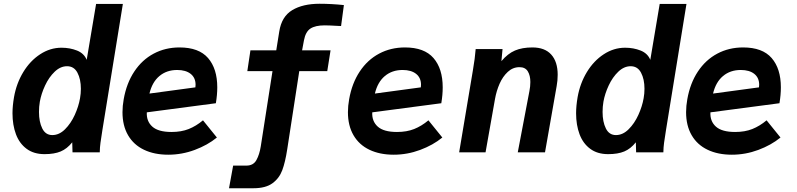

<svg xmlns="http://www.w3.org/2000/svg" viewBox="-20 -811 4240 1022"><path d="M46.5 -208Q46.5 -247 54.5 -293.5Q67.5 -367.5 104 -427.5Q140.5 -487.5 193.8 -522.2Q247 -557 307.5 -557Q352 -557 389.8 -542Q427.5 -527 441.5 -492.5L491.5 -790H634L525 -118.5Q518 -74.5 514.8 -51Q511.5 -27.5 511 0H366L364.5 -53.5Q337 -19 303 -4.8Q269 9.5 217 9.5Q160 9.5 121.8 -18.8Q83.5 -47 65 -96.2Q46.5 -145.5 46.5 -208ZM406 -288Q410.5 -313 410.5 -338.5Q410.5 -389.5 392.2 -424Q374 -458.5 337 -458.5Q301.5 -458.5 271 -429.2Q240.5 -400 220 -356Q199.5 -312 192 -269.5Q187.5 -243.5 187.5 -215Q187.5 -162.5 205 -127.2Q222.5 -92 258.5 -92Q295 -92 326 -122.8Q357 -153.5 377.8 -199Q398.5 -244.5 406 -288Z M632 -214Q632 -247.5 638.5 -283Q653.5 -368 694.8 -430.2Q736 -492.5 798 -525.5Q860 -558.5 935.5 -558.5Q1038.5 -558.5 1087.5 -502Q1136.5 -445.5 1136.5 -346Q1136.5 -306 1129 -261.5L761.5 -213Q759 -165.5 790.8 -137Q822.5 -108.5 893 -108.5Q945 -108.5 984.5 -124.2Q1024 -140 1060.5 -170.5L1134.5 -79Q1085 -38.5 1016.5 -13Q948 12.5 875.5 12.5Q801.5 12.5 746.5 -13.8Q691.5 -40 661.8 -91Q632 -142 632 -214ZM1021 -360Q1021 -397 995 -417.8Q969 -438.5 923 -438.5Q867 -438.5 828.5 -406.2Q790 -374 775.5 -313L1020 -346Q1021 -356 1021 -360Z M1221 70.5H1291.5Q1328.5 70.5 1344.8 41.2Q1361 12 1368 -31.5L1430.5 -432.5H1296.5L1313 -543H1450.5L1466.5 -643.5Q1479 -723 1535.5 -757Q1592 -791 1681 -791Q1743 -791 1810.5 -784L1795.5 -672.5L1781.5 -673Q1731.5 -676 1708 -676Q1658.5 -676 1632.5 -659Q1606.5 -642 1598 -596.5L1588 -543H1739.5L1722 -432.5H1573L1509 -17Q1498.5 52 1482.5 95Q1466.5 138 1430.2 164.5Q1394 191 1329 191H1199Z M1832 -214Q1832 -247.5 1838.5 -283Q1853.5 -368 1894.8 -430.2Q1936 -492.5 1998 -525.5Q2060 -558.5 2135.5 -558.5Q2238.5 -558.5 2287.5 -502Q2336.5 -445.5 2336.5 -346Q2336.5 -306 2329 -261.5L1961.5 -213Q1959 -165.5 1990.8 -137Q2022.5 -108.5 2093 -108.5Q2145 -108.5 2184.5 -124.2Q2224 -140 2260.5 -170.5L2334.5 -79Q2285 -38.5 2216.5 -13Q2148 12.5 2075.5 12.5Q2001.5 12.5 1946.5 -13.8Q1891.5 -40 1861.8 -91Q1832 -142 1832 -214ZM2221 -360Q2221 -397 2195 -417.8Q2169 -438.5 2123 -438.5Q2067 -438.5 2028.5 -406.2Q1990 -374 1975.5 -313L2220 -346Q2221 -356 2221 -360Z M2512 -550H2655L2649 -485.5Q2682.5 -525.5 2721 -542Q2759.5 -558.5 2814 -558.5Q2880 -558.5 2914.2 -520.5Q2948.5 -482.5 2948.5 -413Q2948.5 -382 2943 -352.5L2881 0H2736L2798 -326Q2803 -351 2803 -374.5Q2803 -409 2789.5 -431.2Q2776 -453.5 2745 -453.5Q2710 -453.5 2683 -428.5Q2656 -403.5 2639.2 -365.2Q2622.5 -327 2615 -285L2564.5 0H2424L2497 -435.5Q2508.5 -502 2512 -550Z M3046.5 -208Q3046.5 -247 3054.5 -293.5Q3067.5 -367.5 3104 -427.5Q3140.5 -487.5 3193.8 -522.2Q3247 -557 3307.5 -557Q3352 -557 3389.8 -542Q3427.5 -527 3441.5 -492.5L3491.5 -790H3634L3525 -118.5Q3518 -74.5 3514.8 -51Q3511.5 -27.5 3511 0H3366L3364.5 -53.5Q3337 -19 3303 -4.8Q3269 9.5 3217 9.5Q3160 9.5 3121.8 -18.8Q3083.5 -47 3065 -96.2Q3046.5 -145.5 3046.5 -208ZM3406 -288Q3410.5 -313 3410.5 -338.5Q3410.5 -389.5 3392.2 -424Q3374 -458.5 3337 -458.5Q3301.5 -458.5 3271 -429.2Q3240.5 -400 3220 -356Q3199.5 -312 3192 -269.5Q3187.5 -243.5 3187.5 -215Q3187.5 -162.5 3205 -127.2Q3222.5 -92 3258.5 -92Q3295 -92 3326 -122.8Q3357 -153.5 3377.8 -199Q3398.5 -244.5 3406 -288Z M3632 -214Q3632 -247.5 3638.5 -283Q3653.5 -368 3694.8 -430.2Q3736 -492.5 3798 -525.5Q3860 -558.5 3935.5 -558.5Q4038.5 -558.5 4087.5 -502Q4136.5 -445.5 4136.5 -346Q4136.5 -306 4129 -261.5L3761.5 -213Q3759 -165.5 3790.8 -137Q3822.5 -108.5 3893 -108.5Q3945 -108.5 3984.5 -124.2Q4024 -140 4060.5 -170.5L4134.5 -79Q4085 -38.5 4016.5 -13Q3948 12.5 3875.5 12.5Q3801.5 12.5 3746.5 -13.8Q3691.5 -40 3661.8 -91Q3632 -142 3632 -214ZM4021 -360Q4021 -397 3995 -417.8Q3969 -438.5 3923 -438.5Q3867 -438.5 3828.5 -406.2Q3790 -374 3775.5 -313L4020 -346Q4021 -356 4021 -360Z"/></svg>

Font: JuliaMono ExtraBold
Style: Italic
Weight: 800
Italic angle: -9°
Monospace: yes
Designer: cormullion
Foundry: corm
Version: Version 0.057; ttfautohint (v1.8.4)